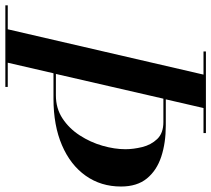

<svg xmlns="http://www.w3.org/2000/svg" viewBox="-86 -734 790 718"><g transform="rotate(90 309.0 -375.0)"><path d="M-30 -9H59.5L229 -741H142.5V-750H447.5V-741H354L321.5 -600H419Q484.5 -600 536 -583Q587.5 -566 617.5 -529.2Q647.5 -492.5 647.5 -432.5Q647.5 -357.5 607.2 -300.5Q567 -243.5 493.2 -211.8Q419.5 -180 319 -180H224L184.5 -9H275V0H-30ZM406.5 -591H319L226.5 -189H306.5Q355.5 -189 393 -213.8Q430.5 -238.5 456.2 -278.2Q482 -318 495 -363.2Q508 -408.5 508 -449Q508 -478.5 500 -511.5Q492 -544.5 470 -567.8Q448 -591 406.5 -591Z"/></g></svg>

Font: Bodoni* 24pt Medium
Style: Italic
Weight: 500
Italic angle: -13°
Version: Version 2.3